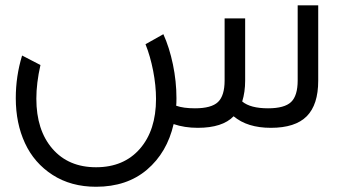

<svg xmlns="http://www.w3.org/2000/svg" viewBox="-20 -486 1294 730"><path d="M1111.8 -465.8H1189.9V-179.2Q1189.9 -87.9 1146.2 -43.9Q1102.5 0 1009.8 0Q920.4 0 868.2 -43.9Q825.7 0 731.9 0Q681.6 0 640.1 -14.2Q615.2 94.2 538.8 159.2Q462.4 224.1 345.2 224.1Q250 224.1 179.9 179Q109.9 133.8 75 58.3Q40 -17.1 40 -112.8Q40 -196.3 64 -274.9L133.8 -238.8Q118.2 -169.9 118.2 -110.8Q118.2 8.8 179.2 79.3Q240.2 149.9 345.2 149.9Q450.7 149.9 512 79.6Q573.2 9.3 573.2 -109.9Q573.2 -160.6 562.3 -216.8Q551.3 -272.9 533.2 -317.9L601.1 -356Q624 -305.7 637.5 -241Q650.9 -176.3 650.9 -112.8Q650.9 -93.8 649.9 -84Q677.2 -74.2 721.2 -74.2Q783.7 -74.2 808.8 -98.1Q834 -122.1 834 -180.2V-416H912.1V-179.2Q912.1 -136.2 900.9 -100.1Q932.1 -74.2 999 -74.2Q1061.5 -74.2 1086.7 -98.1Q1111.8 -122.1 1111.8 -180.2Z"/></svg>

Font: Montserrat-Arabic Light
Style: Regular
Weight: 300
Designer: Mohamed Gaber
Foundry: Kief Type Foundry
Version: Version 5.008;PS 005.008;hotconv 1.0.88;makeotf.lib2.5.64775